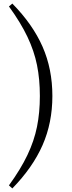

<svg xmlns="http://www.w3.org/2000/svg" viewBox="-20 -839 404 1074"><path d="M203 -302Q203 -396 187 -475Q171 -554 133.5 -633Q96 -712 30 -803L49 -819Q163 -703 218 -578Q273 -453 273 -302Q273 -152 218 -27Q163 98 49 215L30 198Q96 107 133.5 28Q171 -51 187 -130Q203 -209 203 -302Z"/></svg>

Font: Early Summer Mincho
Style: Regular
Weight: 400
Designer: GuiWonder
Version: Version 1.002